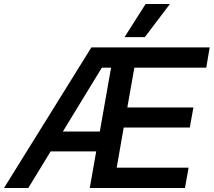

<svg xmlns="http://www.w3.org/2000/svg" viewBox="-59 -936 1064 956"><path d="M610 -599 575 -401H904L886 -301H557L522 -101H880L862 0H388L420 -182H193L82 0H-39L396 -700H985L968 -599ZM438 -281 494 -599H448L254 -281ZM666 -916H787L662 -751H561Z"/></svg>

Font: Chakra Petch SemiBold
Style: Italic
Weight: 600
Italic angle: -10°
Designer: Katatrad Aksorn Co.,Ltd.
Foundry: Cadson Demak Co.,Ltd.
Version: Version 1.000; ttfautohint (v1.6)